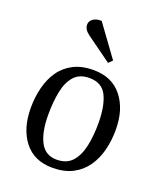

<svg xmlns="http://www.w3.org/2000/svg" viewBox="-144 -865 826 973"><g transform="rotate(20 269.5 -378.5)"><path d="M254 14Q155 14 101.5 -54.5Q48 -123 48 -235Q48 -292 61 -344Q74 -396 101.5 -436Q129 -476 174 -499.5Q219 -523 283 -523Q382 -523 436.5 -455Q491 -387 491 -276Q491 -219 478 -167Q465 -115 436.5 -74Q408 -33 363 -9.5Q318 14 254 14ZM260 -32Q314 -32 343.5 -65Q373 -98 385 -153.5Q397 -209 397 -277Q397 -369 371 -423.5Q345 -478 276 -478Q223 -478 194 -445Q165 -412 154 -356Q143 -300 143 -233Q143 -139 171 -85.5Q199 -32 260 -32ZM358 -602 338 -582 201 -681Q171 -703 172 -730Q172 -746 188 -759Q204 -772 235 -771Z"/></g></svg>

Font: Literata 36pt
Style: Italic
Weight: 400
Italic angle: -2°
Designer: Latin by Veronika Burian and Jose Scaglione. Greek by Irene Vlachou. Cyrillic by Vera Evstafieva
Foundry: TypeTogether
Version: Version 3.002